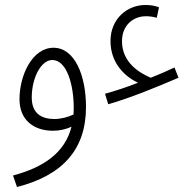

<svg xmlns="http://www.w3.org/2000/svg" viewBox="-20 -518 770 768"><path d="M413 -101C501 -126 610 -171 694 -207L678 -248C648 -234 616 -220 583 -207C536 -227 468 -269 468 -353C468 -420 516 -453 563 -453C576 -453 589 -452 607 -447L616 -489C596 -496 581 -498 561 -498C490 -498 422 -444 422 -354C422 -264 481 -211 532 -187C486 -169 440 -154 400 -143ZM48 230C228 184 324 82 324 -90C324 -216 279 -327 194 -327C109 -327 58 -217 58 -121C58 -38 115 5 192 5C218 5 244 -1 266 -11C240 92 156 151 32 184ZM107 -128C107 -208 145 -278 189 -278C247 -278 275 -180 275 -85C275 -76 274 -68 274 -60C253 -50 225 -42 198 -42C151 -42 107 -60 107 -128Z"/></svg>

Font: Noto Sans Arabic ExtCond Light
Style: Regular
Weight: 300
Width: 2
Designer: Monotype Design Team, Nadine Chahine, Nizar Qandah and Khaled Hosny
Foundry: Monotype Imaging Inc.
Version: Version 2.012